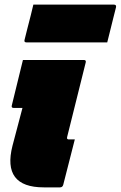

<svg xmlns="http://www.w3.org/2000/svg" viewBox="-20 -809 521 829"><path d="M79 -550H342Q353 -550 350 -539Q330 -459 310 -378.5Q290 -298 270 -218Q268 -212 271 -209Q273 -207 277 -207H303Q290 -158 278 -109Q266 -60 253 -11Q250 0 239 0H169Q-12 0 34 -180Q43 -213 55 -259.5Q67 -306 77 -343H39Q28 -343 31 -354Q43 -403 55 -452Q67 -501 79 -550ZM124 -789H472Q483 -789 481 -778Q476 -759 469 -730.5Q462 -702 455 -674Q448 -646 443 -626H94Q83 -626 86 -637Q91 -657 98 -685Q105 -713 112.5 -741.5Q120 -770 124 -789Z"/></svg>

Font: Recursive Sn Lnr St XBk
Style: Italic
Weight: 1000
Italic angle: -15°
Version: Version 1.079;hotconv 1.0.112;makeotfexe 2.5.65598; ttfautoh